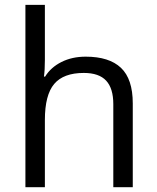

<svg xmlns="http://www.w3.org/2000/svg" viewBox="-20 -780 654 800"><path d="M452.1 0V-346.2Q452.1 -411.6 422.4 -443.8Q392.6 -476.1 329.1 -476.1Q244.6 -476.1 205.8 -430.2Q167 -384.3 167 -279.8V0H85.9V-759.8H167V-529.8Q167 -488.3 163.1 -460.9H168Q191.9 -499.5 236.1 -521.7Q280.3 -543.9 336.9 -543.9Q435.1 -543.9 484.1 -497.3Q533.2 -450.7 533.2 -349.1V0Z"/></svg>

Font: f0_57812 
Style: Regular
Weight: 400
Foundry: Ascender Corporation
Version: Version 1.10